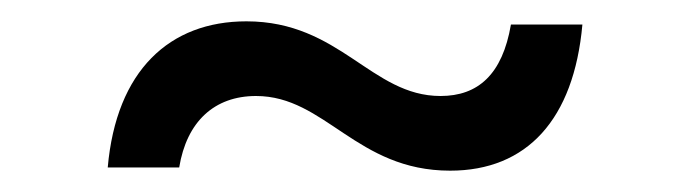

<svg xmlns="http://www.w3.org/2000/svg" viewBox="-20 -380 646 180"><path d="M402 -220C474 -220 518 -268 526 -357H459C451 -310 428 -290 393 -290C328 -290 299 -360 211 -360C139 -360 89 -314 81 -223H148C155 -266 181 -290 220 -290C285 -290 314 -220 402 -220Z"/></svg>

Font: Plus Jakarta Sans
Style: Regular
Weight: 400
Designer: Gumpita Rahayu
Foundry: Tokotype
Version: Version 2.071;gftools[0.9.30]